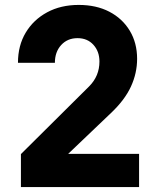

<svg xmlns="http://www.w3.org/2000/svg" viewBox="-20 -760 640 780"><path d="M65 0V-134L342 -409Q384 -451 384 -510Q384 -551 359.5 -578Q335 -605 295 -605Q254 -605 228.5 -577Q203 -549 203 -505H53Q53 -575 84.5 -627.5Q116 -680 171.5 -710Q227 -740 300 -740Q371 -740 424 -712.5Q477 -685 507 -635.5Q537 -586 537 -521Q537 -463 512 -408.5Q487 -354 431 -301L257 -135H545V0Z"/></svg>

Font: JetBrains Mono NL ExtraBold
Style: Regular
Weight: 800
Designer: Philipp Nurullin, Konstantin Bulenkov
Foundry: JetBrains
Version: Version 2.304; ttfautohint (v1.8.4.7-5d5b)